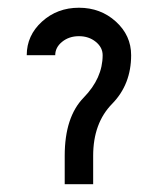

<svg xmlns="http://www.w3.org/2000/svg" viewBox="-20 -474 406 494"><path d="M219.7 0H146.5V-73.2Q146.5 -172.9 195.3 -222.9Q244.1 -272.9 244.1 -332Q244.1 -352.1 226.3 -366.5Q208.5 -380.9 183.1 -380.9Q157.7 -380.9 139.9 -366.5Q122.1 -352.1 122.1 -332H48.8Q48.8 -382.8 88.1 -418.5Q127.4 -454.1 183.1 -454.1Q238.8 -454.1 278.1 -418.5Q317.4 -382.8 317.4 -332Q317.4 -256.8 268.6 -207Q219.7 -157.2 219.7 -73.2Z"/></svg>

Font: Catrinity
Style: Regular
Weight: 400
Designer: Alexander Lange
Foundry: High-Logic / Made with FontCreator
Version: Version 2.090;May 20, 2024;FontCreator 15.0.0.2974 64-bit